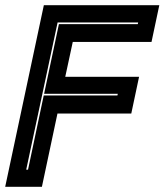

<svg xmlns="http://www.w3.org/2000/svg" viewBox="-37 -720 634 740"><path d="M-17 0 132 -700H577L547 -558.5H243.5L214.5 -424H499L469 -282.5H184.5L124.5 0ZM64 -66H71L131.5 -352H415.5L417 -358.5H133L190 -627H494L495.5 -633.5H185Z"/></svg>

Font: Tourney ExtraBold
Style: Italic
Weight: 800
Italic angle: -12°
Version: Version 1.015